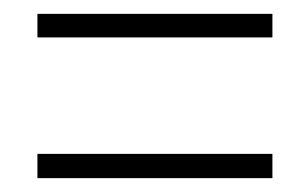

<svg xmlns="http://www.w3.org/2000/svg" viewBox="-20 -557 445 277"><path d="M34 -503V-537H373V-503ZM34 -300V-335H373V-300Z"/></svg>

Font: Noto Sans Telugu UI ExtraCondensed ExtraLight
Style: Regular
Weight: 200
Width: 2
Designer: Jelle Bosma - Monotype Design Team
Foundry: Monotype Imaging Inc.
Version: Version 2.005